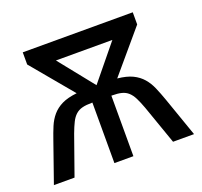

<svg xmlns="http://www.w3.org/2000/svg" viewBox="-99 -648 798 760"><g transform="rotate(-20 300.0 -268.0)"><path d="M4.9 0 63 -166Q73.2 -195.8 83.5 -220.5Q93.8 -245.1 109.9 -263.9Q126 -282.7 150.4 -294.7Q174.8 -306.6 213.9 -311L68.8 -484.9V-536.1H532.2V-484.9L384.8 -311Q423.8 -307.1 448.2 -295.2Q472.7 -283.2 488.8 -264.6Q504.9 -246.1 515.6 -221.2Q526.4 -196.3 537.1 -166L595.2 0H506.8L449.2 -164.1Q439.5 -190.4 430.7 -208Q421.9 -225.6 410.4 -236.1Q398.9 -246.6 382.8 -250.7Q366.7 -254.9 341.8 -254.9H339.8V0H259.8V-254.9H257.8Q232.9 -254.9 216.8 -250.7Q200.7 -246.6 189 -236.1Q177.2 -225.6 168.5 -208Q159.7 -190.4 149.9 -164.1L91.8 0ZM298.8 -314 418.9 -460.9H181.2Z"/></g></svg>

Font: WenQuanYi Micro Hei Mono
Style: Regular
Weight: 400
Foundry: Ascender Corporation
Version: Version 0.2.0-beta